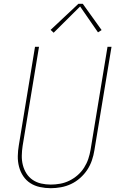

<svg xmlns="http://www.w3.org/2000/svg" viewBox="-20 -981 640 1009"><path d="M247 8Q218 8 190 2Q162 -4 139.5 -18.5Q117 -33 102 -55.5Q87 -78 80 -105Q73 -132 73.5 -160.5Q74 -189 79 -218L164 -735H185L99 -215Q95 -189 94.5 -163.5Q94 -138 100 -114Q106 -90 119 -69.5Q132 -49 152 -35.5Q172 -22 196.5 -16.5Q221 -11 247 -11Q271 -11 296 -15.5Q321 -20 344.5 -31.5Q368 -43 388 -60.5Q408 -78 422 -100Q436 -122 444 -146Q452 -170 456 -194L545 -735H566L476 -191Q472 -165 463 -138.5Q454 -112 438.5 -88.5Q423 -65 401 -45.5Q379 -26 353.5 -14Q328 -2 300.5 3Q273 8 247 8ZM262 -809 246 -824 392 -961H415L514 -823L495 -811L401 -947Z"/></svg>

Font: Iosevka SS04 Th Ex Obl
Style: Regular
Weight: 100
Width: 7
Italic angle: -9°
Monospace: yes
Designer: Belleve Invis
Foundry: Belleve Invis
Version: Version 19.0.0; ttfautohint (v1.8.4)